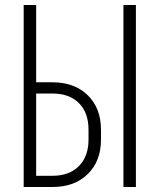

<svg xmlns="http://www.w3.org/2000/svg" viewBox="-20 -750 640 770"><path d="M75 0V-730H125V-420H190Q279 -420 332 -368Q385 -316 385 -230V-190Q385 -104 332 -52Q279 0 190 0ZM475 0V-730H525V0ZM125 -45H190Q258 -45 296.5 -84Q335 -123 335 -190V-230Q335 -298 296.5 -336.5Q258 -375 190 -375H125Z"/></svg>

Font: Pitagon Sans Mono Thin
Style: Regular
Weight: 100
Monospace: yes
Designer: Travis Tran
Foundry: Pitagon
Version: Version 1.001; ttfautohint (v1.8.4.7-5d5b);gftools[0.9.26]